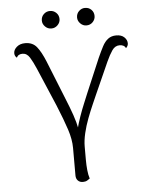

<svg xmlns="http://www.w3.org/2000/svg" viewBox="-58 -893 721 950"><g transform="rotate(-5 302.5 -418.5)"><path d="M315 10Q300 10 290.5 0.5Q281 -9 281 -25V-162Q281 -204 264.5 -254.5Q248 -305 218 -378L137 -568Q122 -603 108 -625.5Q94 -648 72 -648Q62 -648 54.5 -644Q47 -640 43 -631Q32 -640 32 -654Q32 -671 48 -685Q64 -699 90 -699Q127 -699 147.5 -673.5Q168 -648 188 -599L261 -417Q284 -361 297 -323Q310 -285 315.5 -255Q321 -225 321 -193L303 -192Q303 -218 311 -249.5Q319 -281 330.5 -314Q342 -347 354 -375.5Q366 -404 374 -424L447 -596Q461 -627 473 -650Q485 -673 501.5 -685.5Q518 -698 542 -698Q568 -698 582 -684.5Q596 -671 596 -654Q596 -641 585 -631Q581 -640 573 -644Q565 -648 555 -648Q532 -648 517.5 -627Q503 -606 488 -573L416 -412Q409 -396 396 -366.5Q383 -337 369.5 -301.5Q356 -266 347.5 -230Q339 -194 339 -164V-99Q339 -71 341.5 -46.5Q344 -22 350 -4Q345 0 336.5 5Q328 10 315 10ZM226 -760Q208 -760 195 -773Q182 -786 182 -803Q182 -822 195 -834.5Q208 -847 226 -847Q244 -847 257 -834.5Q270 -822 270 -803Q270 -786 257 -773Q244 -760 226 -760ZM400 -760Q383 -760 370 -773Q357 -786 357 -803Q357 -822 370 -834.5Q383 -847 400 -847Q419 -847 431.5 -834.5Q444 -822 444 -803Q444 -786 431.5 -773Q419 -760 400 -760Z"/></g></svg>

Font: Arima Light
Style: Regular
Weight: 300
Designer: Joana Correia and Natanael Gama
Foundry: NDISCOVER
Version: Version 1.101;gftools[0.9.23]